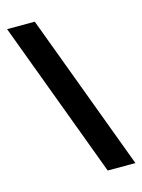

<svg xmlns="http://www.w3.org/2000/svg" viewBox="-110 -779 625 843"><g transform="rotate(-15 202.5 -357.0)"><path d="M132.8 -713.9 398.9 0H272.9L6.8 -713.9Z"/></g></svg>

Font: TypoPRO Open Sans Condensed
Style: Bold
Weight: 700
Width: 3
Foundry: Ascender Corporation
Version: Version 1.11